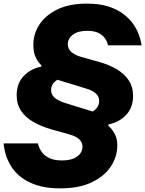

<svg xmlns="http://www.w3.org/2000/svg" viewBox="-46 -815 801 1059"><path d="M286 224Q209 224 155.5 206Q102 188 67.5 160Q33 132 14 100Q-5 68 -13.5 40Q-22 12 -24 -6Q-26 -24 -26 -24H163Q163 -24 167 -10Q171 4 184 23Q197 42 224 56Q251 70 297 70Q350 70 379.5 48.5Q409 27 409 -6Q409 -53 339 -73L239 -101Q183 -117 139.5 -141.5Q96 -166 71 -202.5Q46 -239 46 -290Q46 -355 85 -396Q124 -437 181 -447L183 -454Q183 -454 171.5 -466Q160 -478 149 -503Q138 -528 138 -568Q138 -629 172 -680.5Q206 -732 271.5 -763.5Q337 -795 433 -795Q504 -795 554 -778.5Q604 -762 637.5 -735.5Q671 -709 690.5 -680Q710 -651 719.5 -624.5Q729 -598 732 -581.5Q735 -565 735 -565H550Q550 -565 546.5 -577Q543 -589 532 -605Q521 -621 497.5 -633Q474 -645 435 -645Q383 -645 355.5 -623.5Q328 -602 328 -571Q328 -545 348 -528Q368 -511 402 -501L495 -475Q551 -460 594.5 -435Q638 -410 663 -373.5Q688 -337 688 -286Q688 -221 649 -180.5Q610 -140 553 -129L551 -122Q551 -122 563.5 -109.5Q576 -97 588.5 -73Q601 -49 601 -14Q601 49 565.5 103Q530 157 460 190.5Q390 224 286 224ZM465 -200Q501 -222 501 -259Q501 -305 431 -326L271 -375Q236 -355 236 -318Q236 -292 256 -275.5Q276 -259 310 -248Z"/></svg>

Font: Be Vietnam Pro Black
Style: Italic
Weight: 900
Italic angle: -12°
Designer: Lam Bao, Tony Le, Vietanh Nguyen
Foundry: Yellow Type Foundry
Version: Version 1.002; ttfautohint (v1.8.3)